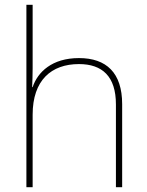

<svg xmlns="http://www.w3.org/2000/svg" viewBox="-20 -831 613 800"><path d="M116 -547V-811H90V-51H116V-353C116 -497 194 -564 309 -564C406 -564 463 -513 463 -396V-51H489V-397C489 -528 423 -589 309 -589C197 -589 137 -531 116 -468H114C115 -497 116 -517 116 -547Z"/></svg>

Font: Noto Sans Tamil UI Thin
Style: Regular
Weight: 100
Designer: Jelle Bosma - Monotype Design Team
Foundry: Monotype Imaging Inc.
Version: Version 2.004